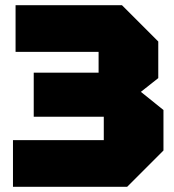

<svg xmlns="http://www.w3.org/2000/svg" viewBox="-20 -720 670 740"><path d="M470 0H30V-180H380V-270H110V-440H360V-520H40V-700H450L590 -560V-419L523 -366L610 -296V-140Z"/></svg>

Font: Tektur Black
Style: Regular
Weight: 900
Designer: Adam Jagosz
Foundry: Adam Jagosz
Version: Version 1.005;gftools[0.9.30]